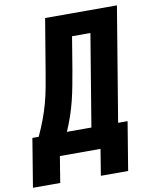

<svg xmlns="http://www.w3.org/2000/svg" viewBox="-130 -807 825 1019"><g transform="rotate(-10 282.0 -297.0)"><path d="M111 141H-36L7 -120H41Q60 -161 76 -203Q92 -245 103.5 -287.5Q115 -330 123 -373Q131 -416 138 -459L184 -735H571L469 -120H520L477 141H330L353 0H134ZM325 -120 407 -615H308L279 -440Q272 -400 264.5 -359.5Q257 -319 247 -278.5Q237 -238 223.5 -198.5Q210 -159 193 -120Z"/></g></svg>

Font: Iosevka SS04 Hv Ex Obl
Style: Regular
Weight: 900
Width: 7
Italic angle: -9°
Monospace: yes
Designer: Belleve Invis
Foundry: Belleve Invis
Version: Version 19.0.0; ttfautohint (v1.8.4)